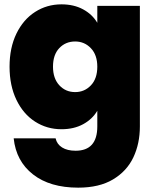

<svg xmlns="http://www.w3.org/2000/svg" viewBox="-20 -588 720 884"><path d="M263 -568Q320 -568 362.5 -545Q405 -522 428 -483V-561H624V-6Q624 73 594 136.5Q564 200 500.5 238Q437 276 340 276Q210 276 132 215Q54 154 43 49H236Q242 76 266 91Q290 106 328 106Q428 106 428 -6V-78Q405 -39 362.5 -16Q320 7 263 7Q196 7 141.5 -28Q87 -63 55.5 -128.5Q24 -194 24 -281Q24 -368 55.5 -433Q87 -498 141.5 -533Q196 -568 263 -568ZM428 -281Q428 -335 398.5 -366Q369 -397 326 -397Q282 -397 253 -366.5Q224 -336 224 -281Q224 -227 253 -195.5Q282 -164 326 -164Q369 -164 398.5 -195Q428 -226 428 -281Z"/></svg>

Font: DVN-Poppins ExtBd
Style: Regular
Weight: 800
Designer: Ninad Kale (Devanagari), Jonny Pinhorn (Latin)
Foundry: Indian Type Foundry
Version: 4.004